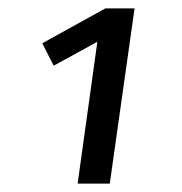

<svg xmlns="http://www.w3.org/2000/svg" viewBox="-20 -759 434 457"><path d="M230.8 -739H300.3L241.3 -322H164.8L211.7 -659.6L107.8 -602.6L80.6 -656Z"/></svg>

Font: Fira Sans Variable
Style: Italic
Weight: 397
Italic angle: -8°
Designer: Carrois Corporate & Edenspiekermann AG
Foundry: Carrois Corporate GbR & Edenspiekermann AG
Version: Version 4.202